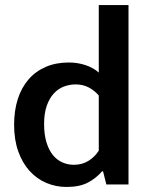

<svg xmlns="http://www.w3.org/2000/svg" viewBox="-20 -732 594 762"><path d="M372 -712H490V0H402L389 -52H385Q362 -25 329 -7.5Q296 10 244 10Q202 10 164 -6Q126 -22 97.5 -53.5Q69 -85 52.5 -131Q36 -177 36 -237Q36 -293 50.5 -338.5Q65 -384 93 -416.5Q121 -449 161.5 -466.5Q202 -484 253 -484Q288 -484 319.5 -473.5Q351 -463 372 -444ZM372 -353Q355 -373 332 -385Q309 -397 281 -397Q256 -397 233.5 -388.5Q211 -380 193.5 -361Q176 -342 165.5 -312Q155 -282 155 -240Q155 -198 164.5 -167Q174 -136 190 -116.5Q206 -97 227.5 -87.5Q249 -78 273 -78Q306 -78 331 -93.5Q356 -109 372 -134Z"/></svg>

Font: Mukta Mahee SemiBold
Style: Regular
Weight: 600
Designer: Shuchita Grover, Noopur Datye, Girish Dalvi, Yashodeep Gholap
Foundry: Ek Type
Version: Version 2.538;PS 1.000;hotconv 16.6.51;makeotf.lib2.5.65220;